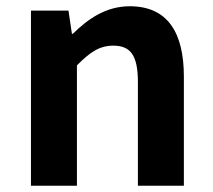

<svg xmlns="http://www.w3.org/2000/svg" viewBox="-20 -594 681 614"><path d="M79 0H226V-385C267 -426 297 -448 342 -448C397 -448 421 -418 421 -331V0H568V-349C568 -490 516 -574 395 -574C319 -574 262 -534 213 -486H210L199 -560H79Z"/></svg>

Font: Source Han Sans KR
Style: Bold
Weight: 700
Designer: Ryoko NISHIZUKA 西塚涼子 (kana, bopomofo & ideographs); Paul D. Hunt (Latin, Greek & Cyrillic); Sandoll Communications 산돌커뮤니
Foundry: Adobe
Version: Version 2.004;hotconv 1.0.118;makeotfexe 2.5.65603